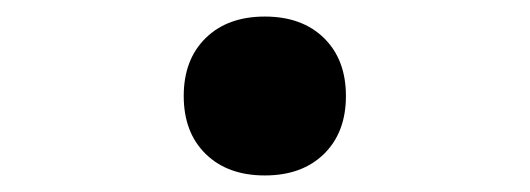

<svg xmlns="http://www.w3.org/2000/svg" viewBox="-20 -202 640 232"><path d="M300 10Q255 10 228.5 -16Q202 -42 202 -86Q202 -130 228.5 -156Q255 -182 300 -182Q345 -182 371.5 -156Q398 -130 398 -86Q398 -42 371.5 -16Q345 10 300 10Z"/></svg>

Font: M PLUS Code Latin Expanded SemiBold
Style: Regular
Weight: 600
Width: 7
Designer: Coji Morishita
Foundry: UNDERFOREST DESIGN
Version: Version 1.002; ttfautohint (v1.8.3)